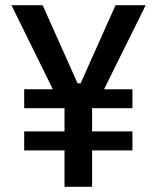

<svg xmlns="http://www.w3.org/2000/svg" viewBox="-20 -718 604 738"><path d="M334 -140V0H228V-140H73V-213H228V-302H73V-375H183L24 -698H144L278 -398H290L424 -698H540L380 -375H489V-302H334V-213H489V-140Z"/></svg>

Font: IBM Plex Sans Cond Medm
Style: Regular
Weight: 500
Width: 3
Designer: Mike Abbink, Paul van der Laan, Pieter van Rosmalen
Foundry: Bold Monday
Version: Version 1.3